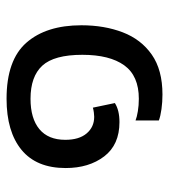

<svg xmlns="http://www.w3.org/2000/svg" viewBox="15 -520 515 585"><g transform="rotate(-90 272.5 -227.5)"><path d="M277 10Q254 10 232.5 7Q211 4 198 -1V-72Q208 -68 226 -65Q244 -62 264 -62Q334 -62 366 -106.5Q398 -151 398 -234Q398 -320 365 -356Q332 -392 264 -392Q204 -392 171.5 -365Q139 -338 139 -286Q139 -244 158.5 -221Q178 -198 209 -198Q214 -198 222 -199Q230 -200 237 -202L251 -135Q229 -121 193 -121Q124 -121 88.5 -167.5Q53 -214 53 -285Q53 -374 108.5 -419.5Q164 -465 264 -465Q382 -465 435 -404.5Q488 -344 488 -237Q488 -167 466.5 -111Q445 -55 398.5 -22.5Q352 10 277 10Z"/></g></svg>

Font: Noto Sans Thai UI
Style: Regular
Weight: 400
Designer: Monotype Design Team
Foundry: Monotype Imaging Inc.
Version: Version 2.000